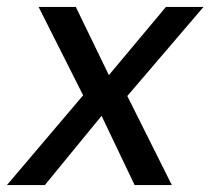

<svg xmlns="http://www.w3.org/2000/svg" viewBox="-43 -532 605 552"><path d="M-23 0 196 -258 68 -512H175L270 -316L434 -512H542L323 -256L451 0H344L249 -199L86 0Z"/></svg>

Font: DM Sans 12pt Medium
Style: Italic
Weight: 500
Italic angle: -10°
Version: Version 4.004;gftools[0.9.30]